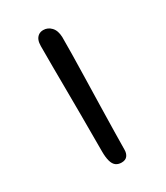

<svg xmlns="http://www.w3.org/2000/svg" viewBox="-136 -558 547 632"><g transform="rotate(-30 138.0 -242.5)"><path d="M138 11Q125 11 116.5 4.5Q108 -2 104 -16.5Q100 -31 100 -53Q100 -136 100 -194Q100 -252 99.5 -295Q99 -338 99 -375Q99 -412 99 -454Q99 -467 102.5 -476Q106 -485 113.5 -490.5Q121 -496 132 -496Q149 -496 161.5 -483Q174 -470 175 -445Q175 -422 174.5 -380Q174 -338 172.5 -286.5Q171 -235 170 -183.5Q169 -132 168 -89Q167 -46 167 -21Q167 -7 160 2Q153 11 138 11Z"/></g></svg>

Font: Shantell Sans Light
Style: Regular
Weight: 300
Designer: Stephen Nixon, Anya Danilova, Shantell Martin
Foundry: Arrow Type
Version: Version 1.011;[c5ecc13dd]